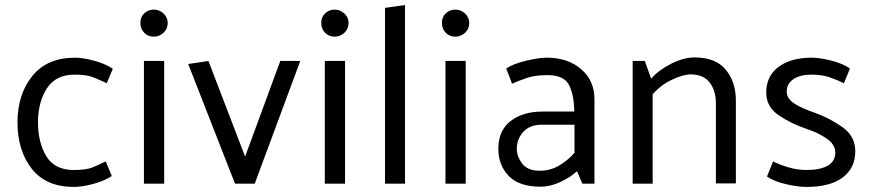

<svg xmlns="http://www.w3.org/2000/svg" viewBox="-20 -726 3448 759"><path d="M275 -431Q201 -431 166 -377.5Q131 -324 130 -245Q130 -163 163 -108.5Q196 -54 271 -54Q320 -54 345 -64Q370 -74 398 -88L422 -30Q391 -10 347 1.5Q303 13 272 13Q162 13 105.5 -59Q49 -131 49 -244Q50 -355 108.5 -426.5Q167 -498 277 -498Q306 -498 350.5 -486.5Q395 -475 426 -454L402 -397Q374 -410 348.5 -420.5Q323 -431 275 -431Z M588 -581Q565 -581 550 -596.5Q535 -612 535 -635Q534 -657 549.5 -672.5Q565 -688 588 -688Q610 -688 626.5 -672.5Q643 -657 643 -635Q643 -612 626.5 -596.5Q610 -581 588 -581ZM549 0V-485H629V0Z M909 0 724 -473 804 -485 949 -107 1088 -485H1167L987 0Z M1303 -581Q1280 -581 1265 -596.5Q1250 -612 1250 -635Q1249 -657 1264.5 -672.5Q1280 -688 1303 -688Q1325 -688 1341.5 -672.5Q1358 -657 1358 -635Q1358 -612 1341.5 -596.5Q1325 -581 1303 -581ZM1264 0V-485H1344V0Z M1502 0V-695L1581 -706V0Z M1780 -581Q1757 -581 1742 -596.5Q1727 -612 1727 -635Q1726 -657 1741.5 -672.5Q1757 -688 1780 -688Q1802 -688 1818.5 -672.5Q1835 -657 1835 -635Q1835 -612 1818.5 -596.5Q1802 -581 1780 -581ZM1741 0V-485H1821V0Z M2023 -138Q2023 -107 2044.5 -79Q2066 -51 2114 -51Q2156 -51 2191 -72Q2226 -93 2251 -122V-233H2123Q2074 -233 2048.5 -204.5Q2023 -176 2023 -138ZM1981 -455Q2009 -474 2060 -486Q2111 -498 2141 -498Q2225 -498 2277.5 -452.5Q2330 -407 2330 -334V0H2282L2261 -49Q2236 -26 2196 -7Q2156 12 2116 12Q2032 12 1991 -30.5Q1950 -73 1950 -138Q1950 -210 1998.5 -247.5Q2047 -285 2125 -285H2250Q2250 -345 2231 -387Q2212 -429 2144 -429Q2095 -429 2063 -418Q2031 -407 2004 -395Q1999 -410 1993 -425Q1987 -440 1981 -455Z M2554 -415Q2585 -450 2634 -474.5Q2683 -499 2726 -499Q2809 -499 2849 -450.5Q2889 -402 2889 -329V-1H2810V-318Q2810 -367 2786 -399Q2762 -431 2712 -432Q2681 -432 2636.5 -411Q2592 -390 2560 -353V0H2481V-485H2529Z M3316 -397Q3292 -409 3261 -420Q3230 -431 3187 -431Q3143 -431 3116.5 -413Q3090 -395 3090 -364Q3090 -336 3120.5 -316.5Q3151 -297 3199 -281Q3258 -260 3309.5 -224Q3361 -188 3361 -128Q3361 -62 3311.5 -24.5Q3262 13 3167 13Q3136 13 3089 2.5Q3042 -8 3012 -28L3036 -88Q3064 -74 3098.5 -64Q3133 -54 3168 -54Q3222 -54 3252 -71Q3282 -88 3282 -123Q3282 -154 3249 -177.5Q3216 -201 3167 -217Q3110 -236 3059.5 -269.5Q3009 -303 3009 -360Q3009 -425 3057.5 -461.5Q3106 -498 3189 -498Q3220 -498 3266 -486.5Q3312 -475 3340 -455Z"/></svg>

Font: Palanquin
Style: Regular
Weight: 400
Designer: Pria Ravichandran
Version: Version 1.0.4